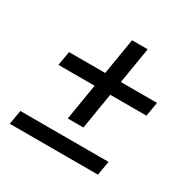

<svg xmlns="http://www.w3.org/2000/svg" viewBox="-142 -756 884 892"><g transform="rotate(30 300.0 -310.0)"><path d="M242 -156 274 -350H80L93 -426H287L319 -620H403L371 -426H565L552 -350H358L326 -156ZM21 0 34 -76H507L494 0Z"/></g></svg>

Font: IBM Plex Mono Text
Style: Italic
Weight: 450
Italic angle: -9°
Monospace: yes
Designer: Mike Abbink, Paul van der Laan, Pieter van Rosmalen
Foundry: Bold Monday
Version: Version 2.1